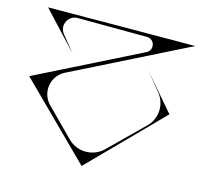

<svg xmlns="http://www.w3.org/2000/svg" viewBox="-101 -800 960 912"><g transform="rotate(15 379.0 -344.0)"><path d="M133.9 -580.7C102.5 -616.9 128.4 -673.4 176.4 -673.1C281.5 -672.5 406.3 -671.9 517.3 -671.5C556.3 -671.4 568.6 -618.8 533.7 -601.4C367.9 -518.3 202 -435.2 36.1 -352.2C32.4 -350.3 28.8 -348.5 25.1 -346.6C28 -343.7 30.9 -340.9 33.8 -338C120.3 -252.1 289 -84.5 375.7 1C433.9 -57.9 574 -200 630.2 -257.4C657.9 -285.7 685.6 -314 713.3 -342.3C713.9 -342.9 714.5 -343.5 715.1 -344.1C714.5 -344.8 714 -345.4 713.4 -346C676.4 -389.2 602.2 -475.8 564.9 -518.7C588.9 -489.3 612.9 -459.9 636.9 -430.4C676.6 -381.7 673 -310.8 628 -266.7C595.1 -234.4 561.7 -201.7 539.8 -180.1C514.6 -155.2 489.3 -130.3 464.1 -105.4C415.3 -57.3 336.7 -57.8 288.4 -106.5C263.5 -131.7 238.5 -156.9 213.6 -182.1C194.8 -201.2 175.9 -220.1 157 -239.1C106.9 -289.6 120.8 -374.5 184.5 -406.3C207.9 -417.9 231.2 -429.6 254.6 -441.2C426 -526.7 623.5 -625.7 749.5 -689C557.2 -688.5 219.5 -687 27 -685.6C82.8 -625.8 138.5 -566 194.2 -506.1C173.5 -531.7 152.8 -557.3 132.1 -582.9C132.7 -582.2 133.3 -581.4 133.9 -580.7Z"/></g></svg>

Font: Stal Type
Style: Glyph
Weight: 400
Version: Version 1.0